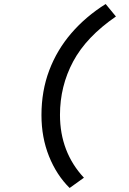

<svg xmlns="http://www.w3.org/2000/svg" viewBox="-20 -757 640 954"><path d="M326 177Q261 113 223.5 19.5Q186 -74 186 -185Q186 -305 224.5 -407Q263 -509 334.5 -592Q406 -675 505 -737L556 -675Q409 -574 343.5 -451.5Q278 -329 278 -186Q278 -94 308 -15.5Q338 63 397 126Z"/></svg>

Font: Source Code Pro SemiBold
Style: Italic
Weight: 600
Italic angle: -11°
Monospace: yes
Designer: Paul D. Hunt, Teo Tuominen
Foundry: Adobe Systems Incorporated
Version: Version 1.016;hotconv 1.0.116;makeotfexe 2.5.65601